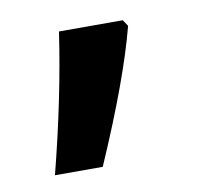

<svg xmlns="http://www.w3.org/2000/svg" viewBox="-42 -160 352 334"><g transform="rotate(-10 133.5 6.5)"><path d="M201.2 -105Q177.7 -14.2 115.2 128.9H30.8Q64.5 -2.9 81.1 -116.2H193.8Z"/></g></svg>

Font: OpenSans-Semibold
Style: Regular
Weight: 600
Foundry: Ascender Corporation
Version: Version 1.10